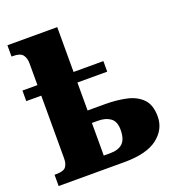

<svg xmlns="http://www.w3.org/2000/svg" viewBox="-137 -867 883 974"><g transform="rotate(-20 304.5 -380.0)"><path d="M13 0V-61H23Q62 -61 74.5 -77Q87 -93 87 -123V-461H6V-518H87V-636Q87 -664 73.5 -681.5Q60 -699 22 -699H13V-760H282V-518H443V-461H282V-310H377Q439 -310 491 -298.5Q543 -287 574.5 -255Q606 -223 606 -160Q606 -91 547.5 -45.5Q489 0 368 0ZM316 -67Q360 -67 383 -88.5Q406 -110 406 -161Q406 -206 380.5 -224.5Q355 -243 314 -243H281V-67Z"/></g></svg>

Font: Noto Serif Black
Style: Regular
Weight: 900
Designer: Monotype Design Team
Foundry: Monotype Imaging Inc.
Version: Version 2.014; ttfautohint (v1.8.4.7-5d5b)